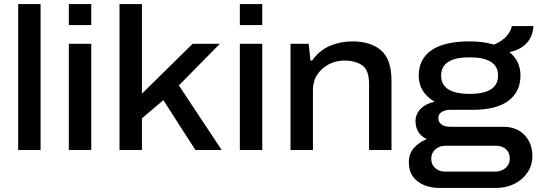

<svg xmlns="http://www.w3.org/2000/svg" viewBox="-20 -743 2668 951"><path d="M70 0V-723H181V0Z M321 -619V-723H432V-619ZM321 0V-526H432V0Z M572 0V-723H683V-279L934 -526H1069L866 -320L1078 0H948L789 -247L683 -157V0Z M1168 -619V-723H1279V-619ZM1168 0V-526H1279V0Z M1419 0V-526H1509L1518 -443H1526Q1562 -494 1614.5 -516Q1667 -538 1725 -538Q1816 -538 1867.5 -493.5Q1919 -449 1919 -345V0H1808V-327Q1808 -396 1774 -419.5Q1740 -443 1686 -443Q1645 -443 1609.5 -425Q1574 -407 1552 -374Q1530 -341 1530 -297V0Z M2157 188Q2116 188 2081 174Q2046 160 2025.5 131.5Q2005 103 2005 60Q2005 18 2030.5 -10.5Q2056 -39 2094 -54Q2066 -67 2052 -90Q2038 -113 2038 -142Q2038 -179 2064.5 -205Q2091 -231 2133 -239Q2054 -285 2054 -369Q2054 -450 2117 -494Q2180 -538 2306 -538Q2374 -538 2427 -522Q2469 -540 2490 -565Q2511 -590 2515 -614H2622Q2620 -564 2589 -530Q2558 -496 2503 -485Q2558 -441 2558 -369Q2558 -289 2498.5 -244Q2439 -199 2319 -199H2210Q2183 -199 2167 -188Q2151 -177 2151 -157Q2151 -138 2167 -126.5Q2183 -115 2212 -115H2474Q2539 -115 2578 -74Q2617 -33 2617 29Q2617 75 2593 111Q2569 147 2528 167.5Q2487 188 2435 188ZM2306 -278Q2447 -278 2447 -369Q2447 -459 2306 -459Q2165 -459 2165 -369Q2165 -278 2306 -278ZM2184 107H2432Q2463 107 2484 89Q2505 71 2505 43Q2505 13 2486 -4Q2467 -21 2440 -21H2185Q2156 -21 2136 -3Q2116 15 2116 43Q2116 72 2135.5 89.5Q2155 107 2184 107Z"/></svg>

Font: Archivo SemiExpanded Medium
Style: Regular
Weight: 500
Width: 6
Designer: Hector Gatti
Foundry: Omnibus-Type
Version: Version 2.001; ttfautohint (v1.8.3)